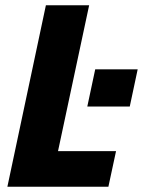

<svg xmlns="http://www.w3.org/2000/svg" viewBox="-20 -708 542 728"><path d="M8 0 154 -688H318L200 -135H420L391 0ZM311 -304 341 -445H502L472 -304Z"/></svg>

Font: Saira Semi Condensed
Style: Bold Italic
Weight: 700
Width: 4
Italic angle: -12°
Designer: Hector Gatti with collaboration of the Omnibus-Type team
Foundry: Omnibus-Type
Version: Version 1.001; ttfautohint (v1.8)